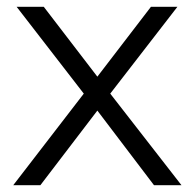

<svg xmlns="http://www.w3.org/2000/svg" viewBox="-20 -546 574 566"><path d="M19 0H99L267 -220L434 0H515L305 -270L503 -526H425L267 -320L109 -526H29L227 -270Z"/></svg>

Font: Malon Grotesk
Style: Regular
Weight: 400
Designer: Julieta Ulanovsky
Foundry: Julieta Ulanovsky
Version: Version 7.200